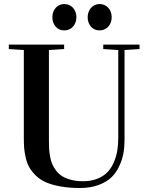

<svg xmlns="http://www.w3.org/2000/svg" viewBox="-20 -919 739 956"><path d="M23.9 -674.8V-696.8H299.3V-674.8L223.6 -669.9V-213.9Q223.6 -193.8 224.6 -178.2Q225.6 -162.6 229.2 -140.9Q232.9 -119.1 239.7 -103Q246.6 -86.9 259.3 -69.8Q272 -52.7 289.6 -41.7Q307.1 -30.8 333.7 -23.7Q360.4 -16.6 393.6 -16.6Q433.6 -16.6 464.6 -29.1Q495.6 -41.5 514.9 -61.5Q534.2 -81.5 546.6 -110.4Q559.1 -139.2 564 -168.9Q568.8 -198.7 568.8 -233.4V-669.9L494.1 -674.8V-696.8H674.8V-674.8L600.1 -669.9V-222.7Q600.1 -187.5 594.5 -156Q588.9 -124.5 573.7 -91.8Q558.6 -59.1 534.7 -35.9Q510.7 -12.7 470.5 2.2Q430.2 17.1 377.9 17.1Q323.7 17.1 281 9.3Q238.3 1.5 209.2 -11.2Q180.2 -23.9 159.4 -43.9Q138.7 -64 127 -84Q115.2 -104 108.6 -131.6Q102.1 -159.2 100.3 -181.6Q98.6 -204.1 98.6 -233.9V-669.9ZM240.7 -833.5Q240.7 -847.2 245.1 -859.1Q249.5 -871.1 257.3 -879.9Q265.1 -888.7 276.1 -893.8Q287.1 -898.9 300.3 -898.9Q313.5 -898.9 324.7 -893.8Q335.9 -888.7 343.8 -879.9Q351.6 -871.1 356 -859.1Q360.4 -847.2 360.4 -833.5Q360.4 -819.3 356 -807.4Q351.6 -795.4 343.8 -786.6Q335.9 -777.8 324.7 -772.7Q313.5 -767.6 300.3 -767.6Q273.4 -767.6 257.1 -786.4Q240.7 -805.2 240.7 -833.5ZM416.5 -833.5Q416.5 -847.2 420.9 -859.1Q425.3 -871.1 433.1 -879.9Q440.9 -888.7 451.9 -893.8Q462.9 -898.9 476.1 -898.9Q489.3 -898.9 500.5 -893.8Q511.7 -888.7 519.5 -879.9Q527.3 -871.1 531.7 -859.1Q536.1 -847.2 536.1 -833.5Q536.1 -819.3 531.7 -807.4Q527.3 -795.4 519.5 -786.6Q511.7 -777.8 500.5 -772.7Q489.3 -767.6 476.1 -767.6Q449.2 -767.6 432.9 -786.4Q416.5 -805.2 416.5 -833.5Z"/></svg>

Font: Vidaloka
Style: Regular
Weight: 400
Designer: Cyreal (www.cyreal.org)
Foundry: Cyreal (www.cyreal.org)
Version: Version 1.011